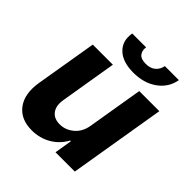

<svg xmlns="http://www.w3.org/2000/svg" viewBox="-200 -875 1022 1022"><g transform="rotate(45 311.0 -364.5)"><path d="M403.4 -232.2 455.6 -545.5H606.9L516 0H370.7L387.1 -99.1H381.4Q355.8 -50.4 307.4 -21.7Q258.9 7.1 198.2 7.1Q115.1 7.1 73.7 -48.1Q32.3 -103.3 47.6 -198.2L105.8 -545.5H257.1L203.8 -225.1Q196 -176.8 217 -148.8Q237.9 -120.7 281.2 -120.7Q324.6 -120.7 359.7 -150.4Q394.9 -180 403.4 -232.2ZM458.1 -735.8H563.6Q552.6 -671.2 498.2 -631.7Q443.9 -592.3 364 -592.3Q283.4 -592.3 242.4 -631.6Q201.3 -670.8 212.4 -735.8H316.8Q312.5 -708.5 326.7 -690.3Q340.9 -672.2 377.1 -672.2Q412.6 -672.2 432.9 -690.2Q453.1 -708.1 458.1 -735.8Z"/></g></svg>

Font: Karasuma Gothic
Style: Bold Italic
Weight: 700
Italic angle: 9.39998°
Designer: Rasmus Andersson / Ryoko Nishizuka
Foundry: Genbu
Version: Version 1.00